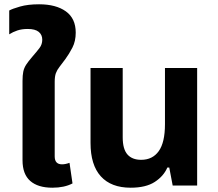

<svg xmlns="http://www.w3.org/2000/svg" viewBox="-20 -865 1018 895"><path d="M224 10Q157 10 121 -21.5Q85 -53 85 -118V-488Q85 -514 88.5 -531Q92 -548 102 -563.5Q112 -579 131 -601Q151 -624 164 -641Q177 -658 177 -680Q177 -703 160.5 -716.5Q144 -730 109 -730Q82 -730 61 -723Q40 -716 23 -705V-816Q37 -824 73.5 -834.5Q110 -845 162 -845Q241 -845 287 -812Q333 -779 333 -713Q333 -673 317.5 -643Q302 -613 285 -590Q269 -568 257.5 -553.5Q246 -539 240.5 -524Q235 -509 235 -484V-136Q235 -99 269 -99Q285 -99 304 -106L318 -10Q280 10 224 10Z M589 10Q498 10 450 -43Q402 -96 402 -199V-548H552V-225Q552 -170 574 -145Q596 -120 638 -120Q691 -120 720 -160.5Q749 -201 749 -286V-548H899V0H785L769 -84H760Q743 -44 701.5 -17Q660 10 589 10Z"/></svg>

Font: TSCustom
Style: Regular
Weight: 400
Designer: Monotype Design Team
Foundry: Monotype Imaging Inc.
Version: Version 2.004; ttfautohint (v1.8.3) -l 8 -r 50 -G 200 -x 14 